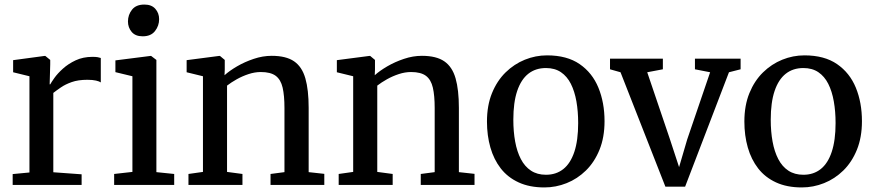

<svg xmlns="http://www.w3.org/2000/svg" viewBox="-20 -810 3828 841"><path d="M35.5 0V-47.5L109 -54.5V-476L37.5 -493.5V-546.5L175 -565H178.5L200 -547.5V-528.5L197.5 -440.5H200Q204.5 -449 218.2 -468.5Q232 -488 255.5 -509.2Q279 -530.5 311.5 -545.8Q344 -561 385 -561Q399.5 -561 407.8 -559.5Q416 -558 421.5 -556V-449Q415.5 -453.5 400.8 -457Q386 -460.5 362.5 -460.5Q322.5 -460.5 294.2 -450.5Q266 -440.5 246.8 -427.2Q227.5 -414 213.5 -403V-55.5L337.5 -46.5V0Z M480 0V-48L560 -57V-476L485.5 -494V-545.5L639 -565H642L665 -547.5V-56L743 -48V0ZM604.5 -651Q573 -651 556.8 -670.2Q540.5 -689.5 540.5 -716Q540.5 -745 558.2 -767.5Q576 -790 612 -790H613Q644 -790 660.5 -771.2Q677 -752.5 677 -726Q677 -697 659 -674Q641 -651 605.5 -651Z M869 -57V-476L797.5 -493.5V-546.5L939.5 -565H943.5L964.5 -547.5V-506L963.5 -480.5Q985 -500 1018.5 -519.5Q1052 -539 1091.5 -552.2Q1131 -565.5 1170 -565.5Q1233 -565.5 1268 -541.5Q1303 -517.5 1317.5 -467Q1332 -416.5 1332 -337.5V-56L1400.5 -48.5V0H1165V-48L1226 -56V-337Q1226 -391 1218 -426Q1210 -461 1187.8 -477.8Q1165.5 -494.5 1122.5 -494.5Q1096 -494.5 1068.8 -485.5Q1041.5 -476.5 1017 -462.8Q992.5 -449 974.5 -435V-57L1042 -48V0H805.5V-48Z M1527 -57V-476L1455.5 -493.5V-546.5L1597.5 -565H1601.5L1622.5 -547.5V-506L1621.5 -480.5Q1643 -500 1676.5 -519.5Q1710 -539 1749.5 -552.2Q1789 -565.5 1828 -565.5Q1891 -565.5 1926 -541.5Q1961 -517.5 1975.5 -467Q1990 -416.5 1990 -337.5V-56L2058.5 -48.5V0H1823V-48L1884 -56V-337Q1884 -391 1876 -426Q1868 -461 1845.8 -477.8Q1823.5 -494.5 1780.5 -494.5Q1754 -494.5 1726.8 -485.5Q1699.5 -476.5 1675 -462.8Q1650.5 -449 1632.5 -435V-57L1700 -48V0H1463.5V-48Z M2113 -277.5Q2113 -348 2135 -402Q2157 -456 2194.5 -492.8Q2232 -529.5 2279 -548.5Q2326 -567.5 2376 -567.5Q2463.5 -567.5 2519 -529.2Q2574.5 -491 2601.2 -425.8Q2628 -360.5 2628 -279Q2628 -208.5 2606 -154.2Q2584 -100 2546.5 -63.2Q2509 -26.5 2462 -7.8Q2415 11 2364.5 11Q2299.5 11 2251.8 -11Q2204 -33 2173.5 -72.2Q2143 -111.5 2128 -164Q2113 -216.5 2113 -277.5ZM2371.5 -44.5Q2416 -44.5 2447.5 -69.5Q2479 -94.5 2495.8 -145Q2512.5 -195.5 2512.5 -271Q2512.5 -322 2504.8 -366Q2497 -410 2480.5 -442.8Q2464 -475.5 2437 -493.8Q2410 -512 2371.5 -512Q2326 -512 2294.2 -487Q2262.5 -462 2245.5 -411.8Q2228.5 -361.5 2228.5 -285.5Q2228.5 -234 2236.5 -190Q2244.5 -146 2261.5 -113.2Q2278.5 -80.5 2305.8 -62.5Q2333 -44.5 2371.5 -44.5Z M2894.5 7.5 2698 -493.5 2652 -506.5V-553H2883.5V-506.5L2815 -493.5L2913.5 -203L2954.5 -78L2990 -199L3090.5 -493.5L3024 -506.5V-553H3224V-506.5L3173 -493.5L2981 7.5Z M3240.5 -277.5Q3240.5 -348 3262.5 -402Q3284.5 -456 3322 -492.8Q3359.5 -529.5 3406.5 -548.5Q3453.5 -567.5 3503.5 -567.5Q3591 -567.5 3646.5 -529.2Q3702 -491 3728.8 -425.8Q3755.5 -360.5 3755.5 -279Q3755.5 -208.5 3733.5 -154.2Q3711.5 -100 3674 -63.2Q3636.5 -26.5 3589.5 -7.8Q3542.5 11 3492 11Q3427 11 3379.2 -11Q3331.5 -33 3301 -72.2Q3270.5 -111.5 3255.5 -164Q3240.5 -216.5 3240.5 -277.5ZM3499 -44.5Q3543.5 -44.5 3575 -69.5Q3606.5 -94.5 3623.2 -145Q3640 -195.5 3640 -271Q3640 -322 3632.2 -366Q3624.5 -410 3608 -442.8Q3591.5 -475.5 3564.5 -493.8Q3537.5 -512 3499 -512Q3453.5 -512 3421.8 -487Q3390 -462 3373 -411.8Q3356 -361.5 3356 -285.5Q3356 -234 3364 -190Q3372 -146 3389 -113.2Q3406 -80.5 3433.2 -62.5Q3460.5 -44.5 3499 -44.5Z"/></svg>

Font: Merriweather 24pt
Style: Regular
Weight: 400
Designer: Eben Sorkin
Foundry: Eben Sorkin
Version: Version 2.100